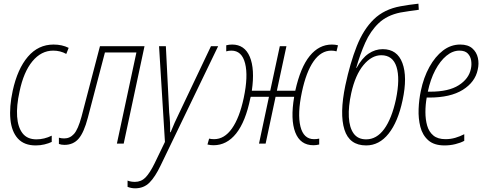

<svg xmlns="http://www.w3.org/2000/svg" viewBox="-20 -780 2628 1043"><path d="M174 10Q111 10 77 -27.5Q43 -65 36.5 -132Q30 -199 49 -287Q75 -406 131.5 -472Q188 -538 271 -538Q317 -538 353 -520L340 -487Q308 -505 269 -505Q204 -505 156 -447Q108 -389 86 -282Q69 -205 73 -147Q77 -89 102.5 -56Q128 -23 178 -23Q220 -23 261 -43V-9Q244 -1 221.5 4.5Q199 10 174 10Z M330 7Q313 7 300 2V-32Q313 -28 329 -28Q360 -28 382 -52.5Q404 -77 423 -147L523 -529H765L652 0H615L721 -495H550L457 -140Q436 -60 407 -26.5Q378 7 330 7Z M714 243Q693 243 673 235V201Q691 208 713 208Q747 208 770.5 184Q794 160 820 107L876 -9L844 -529H881L899 -170Q902 -143 903.5 -114Q905 -85 904 -62H907Q916 -85 929 -114Q942 -143 954 -167L1126 -529H1165L853 118Q823 181 792 212Q761 243 714 243Z M1140 9Q1132 9 1123.5 8Q1115 7 1107 5L1116 -27Q1128 -24 1143 -24Q1199 -24 1240 -82Q1281 -140 1304 -248Q1329 -366 1311.5 -435.5Q1294 -505 1237 -505Q1222 -505 1209 -501V-534Q1225 -538 1241 -538Q1309 -538 1337 -471.5Q1365 -405 1348 -287H1448L1500 -529H1536L1484 -287H1584Q1612 -414 1662.5 -476Q1713 -538 1783 -538Q1791 -538 1800 -537Q1809 -536 1816 -534L1808 -501Q1795 -505 1780 -505Q1724 -505 1683.5 -447Q1643 -389 1620 -280Q1595 -162 1612 -93Q1629 -24 1686 -24Q1701 -24 1714 -27V5Q1697 9 1683 9Q1611 9 1584 -61Q1557 -131 1578 -254H1477L1423 0H1387L1441 -254H1342L1340 -247Q1314 -119 1263 -55Q1212 9 1140 9Z M1969 10Q1878 10 1851 -76Q1824 -162 1856 -316Q1882 -438 1918 -529Q1954 -620 2010.5 -675Q2067 -730 2156 -746Q2177 -750 2201.5 -753.5Q2226 -757 2253 -760L2255 -727Q2226 -723 2202 -719.5Q2178 -716 2155 -712Q2082 -697 2037 -654Q1992 -611 1964 -548Q1936 -485 1915 -411H1917Q1946 -464 1982 -488.5Q2018 -513 2059 -513Q2138 -513 2166 -437.5Q2194 -362 2167 -236Q2142 -118 2091 -54Q2040 10 1969 10ZM1969 -23Q2026 -23 2067 -79Q2108 -135 2131 -241Q2154 -353 2134 -416.5Q2114 -480 2051 -480Q1999 -480 1954.5 -426.5Q1910 -373 1888 -274Q1872 -201 1875 -144Q1878 -87 1901 -55Q1924 -23 1969 -23Z M2395 10Q2338 10 2306.5 -18Q2275 -46 2263.5 -91Q2252 -136 2254 -187.5Q2256 -239 2266 -286Q2281 -359 2312.5 -416Q2344 -473 2386.5 -505.5Q2429 -538 2480 -538Q2522 -538 2545.5 -517.5Q2569 -497 2576 -465.5Q2583 -434 2575 -401Q2561 -334 2494 -292Q2427 -250 2311 -250H2298Q2291 -211 2291 -171Q2291 -131 2300.5 -97.5Q2310 -64 2334 -44Q2358 -24 2400 -24Q2428 -24 2453.5 -31.5Q2479 -39 2502 -51V-15Q2482 -4 2453.5 3Q2425 10 2395 10ZM2476 -505Q2439 -505 2405 -477Q2371 -449 2344.5 -399Q2318 -349 2304 -282H2318Q2417 -282 2472 -317Q2527 -352 2538 -406Q2543 -428 2539.5 -451Q2536 -474 2521 -489.5Q2506 -505 2476 -505Z"/></svg>

Font: Noto Sans Condensed ExtraLight
Style: Italic
Weight: 200
Width: 3
Italic angle: -12°
Designer: Monotype Design Team
Foundry: Monotype Imaging Inc.
Version: Version 2.013; ttfautohint (v1.8.4.7-5d5b)